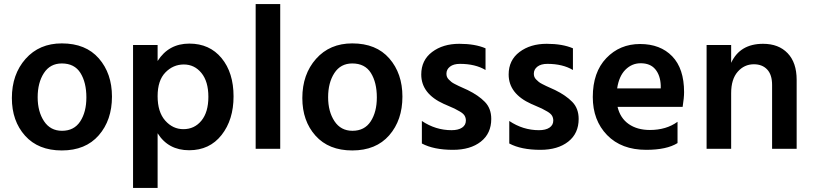

<svg xmlns="http://www.w3.org/2000/svg" viewBox="-20 -727 3972 938"><path d="M282 8Q167 8 102.5 -64Q38 -136 38 -248Q38 -364 105 -439.5Q172 -515 282 -515Q399 -515 463 -441.5Q527 -368 527 -255Q527 -140 462.5 -66Q398 8 282 8ZM282 -417Q225 -417 194.5 -370Q164 -323 164 -252Q164 -182 195 -135Q226 -88 283 -88Q342 -88 372 -134Q402 -180 402 -251Q402 -324 373 -370.5Q344 -417 282 -417Z M876 -96Q930 -96 964 -137.5Q998 -179 998 -254Q998 -329 964 -370.5Q930 -412 878 -412Q826 -412 788 -373Q750 -334 750 -257Q750 -180 787 -138Q824 -96 876 -96ZM750 -507V-429Q804 -514 905 -514Q1004 -514 1062.5 -443Q1121 -372 1121 -256Q1121 -142 1062.5 -67.5Q1004 7 904 7Q802 7 750 -76V191H630V-507Z M1229 0V-707H1349V0Z M1701 8Q1586 8 1521.5 -64Q1457 -136 1457 -248Q1457 -364 1524 -439.5Q1591 -515 1701 -515Q1818 -515 1882 -441.5Q1946 -368 1946 -255Q1946 -140 1881.5 -66Q1817 8 1701 8ZM1701 -417Q1644 -417 1613.5 -370Q1583 -323 1583 -252Q1583 -182 1614 -135Q1645 -88 1702 -88Q1761 -88 1791 -134Q1821 -180 1821 -251Q1821 -324 1792 -370.5Q1763 -417 1701 -417Z M2352 -491V-385Q2302 -415 2227 -415Q2196 -415 2178.5 -401.5Q2161 -388 2161 -367Q2161 -359 2163.5 -352Q2166 -345 2172.5 -338.5Q2179 -332 2185 -327Q2191 -322 2202 -316.5Q2213 -311 2221 -307Q2229 -303 2243 -297Q2257 -291 2265 -287Q2318 -261 2349 -229Q2380 -197 2380 -146Q2380 -75 2329 -35Q2278 5 2193 5Q2099 5 2041 -26V-136Q2108 -91 2186 -91Q2219 -91 2237.5 -103.5Q2256 -116 2256 -138Q2256 -151 2250 -161.5Q2244 -172 2227 -182Q2210 -192 2200.5 -196.5Q2191 -201 2163 -213Q2160 -214 2158.5 -215Q2157 -216 2154 -217Q2151 -218 2149 -219Q2038 -269 2038 -363Q2038 -433 2091 -473Q2144 -513 2224 -513Q2301 -513 2352 -491Z M2779 -491V-385Q2729 -415 2654 -415Q2623 -415 2605.5 -401.5Q2588 -388 2588 -367Q2588 -359 2590.5 -352Q2593 -345 2599.5 -338.5Q2606 -332 2612 -327Q2618 -322 2629 -316.5Q2640 -311 2648 -307Q2656 -303 2670 -297Q2684 -291 2692 -287Q2745 -261 2776 -229Q2807 -197 2807 -146Q2807 -75 2756 -35Q2705 5 2620 5Q2526 5 2468 -26V-136Q2535 -91 2613 -91Q2646 -91 2664.5 -103.5Q2683 -116 2683 -138Q2683 -151 2677 -161.5Q2671 -172 2654 -182Q2637 -192 2627.5 -196.5Q2618 -201 2590 -213Q2587 -214 2585.5 -215Q2584 -216 2581 -217Q2578 -218 2576 -219Q2465 -269 2465 -363Q2465 -433 2518 -473Q2571 -513 2651 -513Q2728 -513 2779 -491Z M3208 -295V-310Q3206 -359 3181.5 -388.5Q3157 -418 3110 -418Q3067 -418 3035.5 -386.5Q3004 -355 2995 -295ZM3290 -132V-28Q3237 5 3137 5Q3016 5 2946 -67Q2876 -139 2876 -253Q2876 -374 2942 -443Q3008 -512 3107 -512Q3206 -512 3264 -452Q3322 -392 3322 -277Q3322 -249 3315 -205H2997Q3010 -150 3051.5 -121Q3093 -92 3155 -92Q3235 -92 3290 -132Z M3552 -507V-420Q3595 -513 3708 -513Q3784 -513 3828 -467Q3872 -421 3872 -337V0H3752V-312Q3752 -362 3728 -387.5Q3704 -413 3663 -413Q3616 -413 3584 -376.5Q3552 -340 3552 -272V0H3432V-507Z"/></svg>

Font: Hind Semibold
Style: Regular
Weight: 600
Designer: Manushi Parikh, Satya Rajpurohit
Foundry: Indian Type Foundry
Version: Version 1.201;PS 1.0;hotconv 1.0.78;makeotf.lib2.5.61930; tt